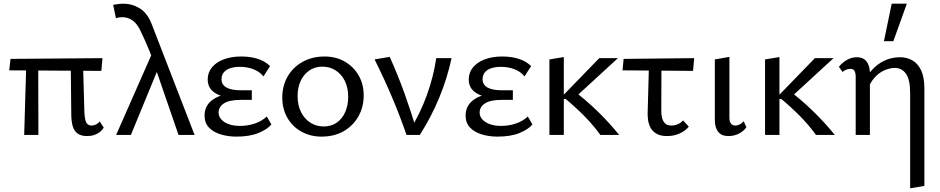

<svg xmlns="http://www.w3.org/2000/svg" viewBox="-20 -731 5092 1040"><path d="M111 0 123 -409H187L188 0ZM30 -350 37 -412 535 -416 529 -347ZM366 -115 363 -409H429L437 -127Q438 -97 442.5 -80.5Q447 -64 455.5 -57.5Q464 -51 476 -51Q488 -51 499.5 -56.5Q511 -62 520 -73L542 -40Q534 -26 521 -16Q508 -6 491 0Q474 6 452 6Q419 6 400 -8Q381 -22 373.5 -49Q366 -76 366 -115Z M947 0 812 -392Q802 -425 790 -454Q778 -483 766.5 -509Q755 -535 744 -558Q724 -602 698.5 -620Q673 -638 642 -638Q633 -638 624 -636.5Q615 -635 608 -632L593 -705Q606 -707 620 -709Q634 -711 648 -711Q696 -711 737.5 -685.5Q779 -660 803 -597L1034 0ZM609 0 810 -456 842 -372 689 0Z M1261 9Q1215 9 1175.5 -3Q1136 -15 1112 -40Q1088 -65 1088 -105Q1088 -162 1136.5 -194Q1185 -226 1274 -226V-199Q1226 -199 1188 -209Q1150 -219 1127.5 -241.5Q1105 -264 1105 -300Q1105 -338 1128 -366Q1151 -394 1192 -409.5Q1233 -425 1286 -425Q1336 -425 1375.5 -412.5Q1415 -400 1443 -373L1407 -317Q1388 -342 1354 -355.5Q1320 -369 1279 -369Q1251 -369 1228.5 -362Q1206 -355 1193 -340Q1180 -325 1180 -302Q1180 -272 1206.5 -257Q1233 -242 1285 -242H1344V-190H1285Q1222 -190 1193 -171Q1164 -152 1164 -121Q1164 -101 1178.5 -84.5Q1193 -68 1219 -58.5Q1245 -49 1280 -49Q1324 -49 1362 -62.5Q1400 -76 1425 -100L1450 -57Q1429 -31 1381 -11Q1333 9 1261 9Z M1722 9Q1661 9 1612.5 -18Q1564 -45 1536.5 -93Q1509 -141 1509 -202Q1509 -267 1538.5 -317.5Q1568 -368 1620 -396.5Q1672 -425 1738 -425Q1799 -425 1846.5 -398Q1894 -371 1922 -323.5Q1950 -276 1950 -214Q1950 -150 1920.5 -99Q1891 -48 1840 -19.5Q1789 9 1722 9ZM1733 -46Q1776 -46 1806 -68Q1836 -90 1851 -126.5Q1866 -163 1866 -206Q1866 -257 1847.5 -293.5Q1829 -330 1797.5 -350Q1766 -370 1727 -370Q1685 -370 1654.5 -348.5Q1624 -327 1608 -291.5Q1592 -256 1592 -211Q1592 -160 1611 -123Q1630 -86 1662 -66Q1694 -46 1733 -46Z M2182 0Q2147 -102 2103.5 -204.5Q2060 -307 2009 -409L2091 -423Q2136 -323 2172 -222.5Q2208 -122 2237 -22H2198Q2257 -118 2292.5 -216.5Q2328 -315 2343 -416H2426Q2403 -309 2360.5 -205Q2318 -101 2254 0Z M2675 9Q2629 9 2589.5 -3Q2550 -15 2526 -40Q2502 -65 2502 -105Q2502 -162 2550.5 -194Q2599 -226 2688 -226V-199Q2640 -199 2602 -209Q2564 -219 2541.5 -241.5Q2519 -264 2519 -300Q2519 -338 2542 -366Q2565 -394 2606 -409.5Q2647 -425 2700 -425Q2750 -425 2789.5 -412.5Q2829 -400 2857 -373L2821 -317Q2802 -342 2768 -355.5Q2734 -369 2693 -369Q2665 -369 2642.5 -362Q2620 -355 2607 -340Q2594 -325 2594 -302Q2594 -272 2620.5 -257Q2647 -242 2699 -242H2758V-190H2699Q2636 -190 2607 -171Q2578 -152 2578 -121Q2578 -101 2592.5 -84.5Q2607 -68 2633 -58.5Q2659 -49 2694 -49Q2738 -49 2776 -62.5Q2814 -76 2839 -100L2864 -57Q2843 -31 2795 -11Q2747 9 2675 9Z M3232 0Q3193 -54 3145.5 -102Q3098 -150 3044 -195H3028V-212L3226 -416H3327L3082 -191V-244Q3152 -191 3215.5 -129.5Q3279 -68 3334 0ZM2956 0V-409L3034 -422V0Z M3352 -350 3358 -412 3740 -416 3734 -347ZM3488 -115 3496 -409H3563L3562 -127Q3562 -111 3566 -93.5Q3570 -76 3581.5 -63.5Q3593 -51 3617 -51Q3634 -51 3651 -58Q3668 -65 3680 -79L3711 -45Q3693 -23 3662.5 -8.5Q3632 6 3593 6Q3558 6 3536.5 -6.5Q3515 -19 3504.5 -38Q3494 -57 3491 -77.5Q3488 -98 3488 -115Z M3925 6Q3889 6 3870.5 -16.5Q3852 -39 3852 -82V-409L3931 -423V-94Q3931 -73 3939 -62Q3947 -51 3964 -51Q3975 -51 3987 -57Q3999 -63 4008 -75L4023 -42Q4009 -21 3983 -7.5Q3957 6 3925 6Z M4400 0Q4361 -54 4313.5 -102Q4266 -150 4212 -195H4196V-212L4394 -416H4495L4250 -191V-244Q4320 -191 4383.5 -129.5Q4447 -68 4502 0ZM4124 0V-409L4202 -422V0Z M4910 289V-225Q4910 -300 4887.5 -331.5Q4865 -363 4827 -363Q4799 -363 4769 -349.5Q4739 -336 4714.5 -307.5Q4690 -279 4676 -235L4642 -252Q4666 -310 4698.5 -347Q4731 -384 4770.5 -402.5Q4810 -421 4855 -421Q4892 -421 4922 -404Q4952 -387 4969.5 -350Q4987 -313 4987 -252V276ZM4615 0V-315Q4615 -325 4613 -335Q4611 -345 4605 -351.5Q4599 -358 4587 -358Q4576 -358 4564.5 -354Q4553 -350 4544 -341L4524 -369Q4542 -392 4567.5 -406.5Q4593 -421 4621 -421Q4647 -421 4662.5 -409Q4678 -397 4685 -377.5Q4692 -358 4692 -334V0ZM4768 -508 4810 -711H4892L4819 -508Z"/></svg>

Font: Ysabeau Office Medium
Style: Regular
Weight: 500
Designer: Christian Thalmann (Catharsis Fonts)
Version: Version 2.001;gftools[0.9.30]; featfreeze: tnum,lnum,ss02